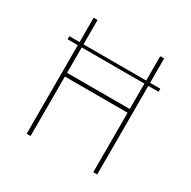

<svg xmlns="http://www.w3.org/2000/svg" viewBox="-153 -829 970 976"><g transform="rotate(30 332.0 -340.5)"><path d="M599 -520H539V0H516V-349H148V0H125V-520H65V-538H125V-681H148V-538H516V-681H539V-538H599ZM516 -520H148V-371H516Z"/></g></svg>

Font: Fira Sans Thin
Style: Regular
Weight: 100
Designer: bBox Type GmbH & Carrois Corporate GbR & Edenspiekermann AG
Foundry: bBox Type GmbH & Carrois Corporate GbR & Edenspiekermann AG
Version: Version 4.301